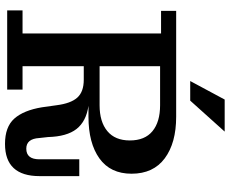

<svg xmlns="http://www.w3.org/2000/svg" viewBox="-96 -822 927 775"><g transform="rotate(90 367.5 -434.5)"><path d="M307.1 -738.8 381.8 -877.9H511.2L386.2 -738.8ZM22 0V-62H115.2V-621.1H23.9V-682.1H451.2Q557.1 -682.1 619.1 -636Q681.2 -589.8 681.2 -502Q681.2 -416.5 619.4 -372.3Q557.6 -328.1 451.2 -328.1H407.2Q470.2 -318.8 500.7 -279.8Q531.2 -240.7 533.2 -165L537.1 -129.9Q540 -77.1 580.1 -77.1Q623 -77.1 623 -129.9V-291H690.9V-130.9Q690.9 8.8 561 8.8Q492.2 8.8 458.7 -28.8Q425.3 -66.4 413.1 -140.1L404.8 -199.2Q397.5 -256.8 374 -283Q350.6 -309.1 301.8 -309.1H247.1V-62H341.8V0ZM404.8 -617.2H247.1V-373H404.8Q471.7 -373 509.3 -404.3Q546.9 -435.5 546.9 -495.1Q546.9 -555.7 509.5 -586.4Q472.2 -617.2 404.8 -617.2Z"/></g></svg>

Font: Montagu Slab 144pt Medium
Style: Regular
Weight: 500
Designer: Florian Karsten
Foundry: Florian Karsten
Version: Version 1.000